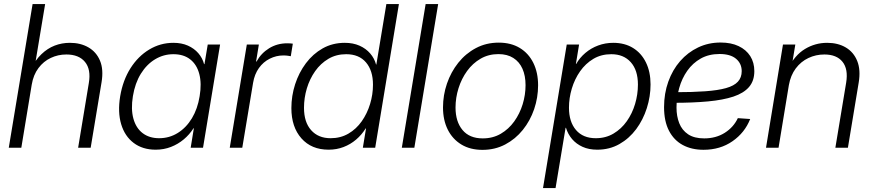

<svg xmlns="http://www.w3.org/2000/svg" viewBox="-20 -748 4423 972"><path d="M140.6 -319.3 87.9 0H24.4L145 -727.5H208.5L153.8 -398.9H136.2Q159.2 -444.3 189.7 -473.6Q220.2 -502.9 256.6 -517.1Q293 -531.2 334 -531.2Q387.7 -531.2 427.7 -508.1Q467.8 -484.9 486.3 -440.7Q504.9 -396.5 494.1 -331.5L439 0H375.5L429.7 -327.6Q441.4 -396.5 410.4 -434.3Q379.4 -472.2 315.9 -472.2Q273.9 -472.2 237.1 -454.8Q200.2 -437.5 174.6 -403.3Q148.9 -369.1 140.6 -319.3Z M768.1 9.8Q702.1 9.8 657 -24.2Q611.8 -58.1 593.5 -119.1Q575.2 -180.2 588.4 -260.7Q602.1 -341.8 640.6 -402.6Q679.2 -463.4 735.6 -497.3Q792 -531.2 857.9 -531.2Q899.4 -531.2 931.2 -517.1Q962.9 -502.9 983.9 -478.8Q1004.9 -454.6 1013.2 -423.3H1015.1L1031.7 -522.5H1094.2L1007.8 0H945.3L961.4 -98.6H959.5Q939.5 -66.9 910.4 -42.5Q881.3 -18.1 845.5 -4.2Q809.6 9.8 768.1 9.8ZM785.6 -48.3Q837.4 -48.3 880.1 -75Q922.9 -101.6 951.7 -149.4Q980.5 -197.3 990.7 -261.2Q1001.5 -325.2 989 -373Q976.6 -420.9 943.1 -447.3Q909.7 -473.6 857.9 -473.6Q808.1 -473.6 765.4 -448Q722.7 -422.4 693.1 -374.8Q663.6 -327.1 652.8 -261.2Q642.1 -195.3 655.3 -147.5Q668.5 -99.6 702.1 -74Q735.8 -48.3 785.6 -48.3Z M1143.1 0 1229.5 -522.5H1290.5L1276.4 -436.5H1278.8Q1301.8 -478.5 1342.5 -503.7Q1383.3 -528.8 1434.1 -528.8Q1442.9 -528.8 1450.2 -528.3Q1457.5 -527.8 1462.4 -526.9L1452.1 -463.4Q1447.8 -464.4 1437.7 -465.8Q1427.7 -467.3 1414.6 -467.3Q1378.4 -467.3 1345.7 -450.9Q1313 -434.6 1290.8 -403.6Q1268.6 -372.6 1261.2 -328.6L1206.5 0Z M1643.6 9.8Q1556.6 9.8 1505.9 -47.6Q1455.1 -105 1455.1 -200.7Q1455.1 -262.7 1474.1 -321.5Q1493.2 -380.4 1528.6 -427.7Q1564 -475.1 1613.8 -503.2Q1663.6 -531.2 1725.6 -531.2Q1767.6 -531.2 1800 -516.8Q1832.5 -502.4 1854 -477.5Q1875.5 -452.6 1883.8 -421.4H1885.3L1936 -727.5H1999.5L1879.4 0H1816.9L1833 -97.7H1831.1Q1811 -65.4 1782.7 -41.3Q1754.4 -17.1 1719.2 -3.7Q1684.1 9.8 1643.6 9.8ZM1653.8 -48.3Q1704.1 -48.3 1743.9 -71.5Q1783.7 -94.7 1811.3 -134Q1838.9 -173.3 1853.5 -221.4Q1868.2 -269.5 1868.2 -319.3Q1868.2 -390.6 1832.8 -432.1Q1797.4 -473.6 1732.4 -473.6Q1682.1 -473.6 1642.6 -450.2Q1603 -426.8 1575.4 -387.7Q1547.9 -348.6 1533.4 -300.5Q1519 -252.4 1519 -202.1Q1519 -129.4 1555.2 -88.9Q1591.3 -48.3 1653.8 -48.3Z M2198.2 -727.5 2077.6 0H2014.2L2134.8 -727.5Z M2422.4 10.7Q2360.4 10.7 2315.7 -16.4Q2271 -43.5 2246.8 -91.8Q2222.7 -140.1 2222.7 -204.1Q2222.7 -266.1 2242.7 -324.7Q2262.7 -383.3 2300 -430.2Q2337.4 -477.1 2389.4 -504.6Q2441.4 -532.2 2504.9 -532.2Q2566.9 -532.2 2611.6 -505.1Q2656.2 -478 2680.2 -429.2Q2704.1 -380.4 2704.1 -316.4Q2704.1 -253.9 2684.1 -195.3Q2664.1 -136.7 2626.7 -90.3Q2589.4 -43.9 2537.6 -16.6Q2485.8 10.7 2422.4 10.7ZM2423.8 -47.4Q2475.1 -47.4 2515.1 -70.8Q2555.2 -94.2 2583.3 -133.3Q2611.3 -172.4 2626 -220.2Q2640.6 -268.1 2640.6 -316.9Q2640.6 -364.7 2625 -399.9Q2609.4 -435.1 2578.6 -454.6Q2547.9 -474.1 2503.4 -474.1Q2453.1 -474.1 2413.1 -450.9Q2373 -427.7 2344.7 -388.7Q2316.4 -349.6 2301.3 -301.5Q2286.1 -253.4 2286.1 -203.6Q2286.1 -132.3 2321.5 -89.8Q2356.9 -47.4 2423.8 -47.4Z M2729 204.1 2849.1 -522.5H2911.6L2895.5 -424.3H2897Q2915 -456.1 2943.6 -480.2Q2972.2 -504.4 3008.3 -517.8Q3044.4 -531.2 3084.5 -531.2Q3142.6 -531.2 3184.8 -505.1Q3227.1 -479 3250.2 -431.6Q3273.4 -384.3 3273.4 -320.3Q3273.4 -259.8 3254.6 -200.7Q3235.8 -141.6 3200.7 -94.2Q3165.5 -46.9 3115.7 -18.6Q3065.9 9.8 3003.4 9.8Q2961.4 9.8 2929.4 -4.6Q2897.5 -19 2876.2 -43.9Q2855 -68.8 2845.2 -101.1H2843.3L2792.5 204.1ZM2996.1 -48.3Q3046.4 -48.3 3085.9 -71.8Q3125.5 -95.2 3153.1 -134.3Q3180.7 -173.3 3195.1 -221.7Q3209.5 -270 3209.5 -319.8Q3209.5 -392.6 3173.3 -433.1Q3137.2 -473.6 3074.7 -473.6Q3023.4 -473.6 2983.9 -450Q2944.3 -426.3 2916.7 -387Q2889.2 -347.7 2874.8 -299.6Q2860.4 -251.5 2860.4 -202.6Q2860.4 -131.3 2896 -89.8Q2931.6 -48.3 2996.1 -48.3Z M3541.5 10.3Q3481.4 10.3 3436.5 -13.9Q3391.6 -38.1 3366.7 -86.2Q3341.8 -134.3 3341.8 -205.6Q3341.8 -274.9 3363.3 -334.7Q3384.8 -394.5 3423.3 -438.7Q3461.9 -482.9 3514.2 -507.8Q3566.4 -532.7 3627.9 -532.7Q3681.2 -532.7 3719.2 -514.6Q3757.3 -496.6 3778.1 -464.1Q3798.8 -431.6 3798.8 -387.7Q3798.8 -338.9 3772 -307.6Q3745.1 -276.4 3692.9 -259Q3640.6 -241.7 3564.2 -234.6Q3487.8 -227.5 3388.2 -227.5L3396 -281.2Q3485.8 -281.2 3550.3 -285.9Q3614.7 -290.5 3655.5 -302Q3696.3 -313.5 3715.6 -334.5Q3734.9 -355.5 3734.9 -387.7Q3734.9 -426.3 3706.3 -450.4Q3677.7 -474.6 3622.6 -474.6Q3568.4 -474.6 3527.6 -451.7Q3486.8 -428.7 3459.5 -389.9Q3432.1 -351.1 3418.5 -302.5Q3404.8 -253.9 3404.8 -203.1Q3404.8 -159.7 3418.7 -124.3Q3432.6 -88.9 3463.6 -68.1Q3494.6 -47.4 3544.9 -47.4Q3604.5 -47.4 3649.2 -75.7Q3693.8 -104 3715.3 -149.9L3777.8 -145.5Q3750.5 -76.2 3688.2 -33Q3626 10.3 3541.5 10.3Z M3973.6 -316.9 3921.4 0H3857.9L3943.8 -522.5H4006.3L3985.8 -398.9L3969.7 -400.9Q4003.4 -468.8 4055.2 -500Q4106.9 -531.2 4167.5 -531.2Q4222.2 -531.2 4262 -507.6Q4301.8 -483.9 4319.8 -439Q4337.9 -394 4327.1 -329.6L4272.5 0H4209L4263.7 -329.6Q4274.9 -398.4 4245.1 -435.3Q4215.3 -472.2 4153.3 -472.2Q4110.4 -472.2 4072.5 -454.3Q4034.7 -436.5 4008.5 -401.6Q3982.4 -366.7 3973.6 -316.9Z"/></svg>

Font: Inter 28pt Light
Style: Italic
Weight: 300
Italic angle: -9.3988°
Designer: Rasmus Andersson
Foundry: rsms
Version: Version 4.001;git-66647c0bb